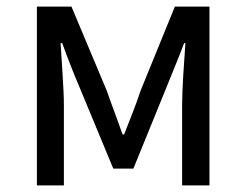

<svg xmlns="http://www.w3.org/2000/svg" viewBox="-20 -563 747 583"><path d="M92 0H174V-245C174 -293 167 -376 164 -432H169C184 -390 202 -344 219 -304L324 -51H385L488 -304C504 -344 523 -389 539 -432H543C539 -376 533 -293 533 -245V0H616V-543H511L407 -288C392 -242 374 -199 357 -155H352C337 -199 320 -242 304 -288L197 -543H92Z"/></svg>

Font: Noto Sans CJK TC Regular
Style: Regular
Weight: 400
Designer: Ryoko NISHIZUKA (kana & ideographs); Paul D. Hunt (Latin, Greek & Cyrillic); Wenlong ZHANG (bopomofo); Sandoll Communica
Foundry: Adobe Systems Incorporated
Version: Version 1.001;PS 1.001;hotconv 1.0.78;makeotf.lib2.5.61930